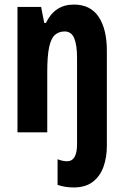

<svg xmlns="http://www.w3.org/2000/svg" viewBox="-20 -577 541 837"><path d="M300.8 240.2Q264.2 240.2 231 229V117.2Q253.9 126 272 126Q315.9 126 315.9 51.8V-324.2Q315.9 -380.9 303.5 -410.4Q291 -439.9 262.2 -439.9Q236.8 -439.9 219.7 -425Q202.6 -410.2 194.3 -371.8Q186 -333.5 186 -263.2V0H56.2V-546.9H159.2L172.9 -477.1H180.2Q218.8 -557.1 301.8 -557.1Q374.5 -557.1 410.2 -503.4Q445.8 -449.7 445.8 -356V59.1Q445.8 109.4 430.9 150.6Q416 191.9 384 216.1Q352.1 240.2 300.8 240.2Z"/></svg>

Font: Open Sans Condensed
Style: Bold
Weight: 700
Width: 3
Designer: Monotype Design Team
Foundry: Monotype Imaging Inc.
Version: Version 3.003; ttfautohint (v1.8.4)